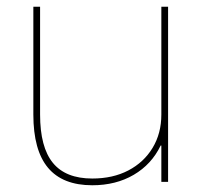

<svg xmlns="http://www.w3.org/2000/svg" viewBox="-20 -540 618 570"><path d="M254 10Q166 10 122.5 -42Q79 -94 79 -200V-520H99V-200Q99 -103 137 -56.5Q175 -10 254 -10Q315 -10 361 -34Q407 -58 433 -101Q459 -144 459 -200V-520H479V0H459V-108H457Q430 -52 377 -21Q324 10 254 10Z"/></svg>

Font: M PLUS 1 Thin Thin
Style: Regular
Weight: 250
Version: Version 1.001